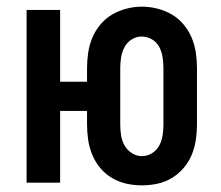

<svg xmlns="http://www.w3.org/2000/svg" viewBox="-20 -550 665 578"><path d="M407 8Q384 8 361 3Q338 -2 317.5 -14Q297 -26 282 -44Q267 -62 258 -83.5Q249 -105 245.5 -128.5Q242 -152 242 -175V-216H161V0H60V-520H161V-304H242V-345Q242 -368 245.5 -391.5Q249 -415 258 -436.5Q267 -458 282.5 -476.5Q298 -495 318 -506.5Q338 -518 361 -524Q384 -530 407 -530Q431 -530 454 -524Q477 -518 497 -506.5Q517 -495 532.5 -476.5Q548 -458 557 -436.5Q566 -415 569.5 -391.5Q573 -368 573 -345V-175Q573 -152 569.5 -128.5Q566 -105 557 -83.5Q548 -62 532.5 -44Q517 -26 497 -14Q477 -2 454 3Q431 8 407 8ZM407 -80Q424 -80 438 -89Q452 -98 459.5 -112Q467 -126 469.5 -142.5Q472 -159 472 -175V-345Q472 -361 469.5 -377.5Q467 -394 459.5 -408.5Q452 -423 437.5 -431.5Q423 -440 406 -440Q390 -440 376 -431Q362 -422 354.5 -407.5Q347 -393 344.5 -377Q342 -361 342 -345V-175Q342 -159 344.5 -142.5Q347 -126 355 -112Q363 -98 377 -89Q391 -80 407 -80Z"/></svg>

Font: Zed Sans Semibold
Style: Regular
Weight: 600
Designer: Belleve Invis
Foundry: Belleve Invis
Version: Version 1.0.0; ttfautohint (v1.8.4)